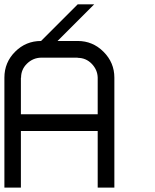

<svg xmlns="http://www.w3.org/2000/svg" viewBox="-20 -853 707 873"><path d="M424.2 0V-257.5H75V0H0V-500Q0 -569.2 48.8 -617.9Q97.5 -666.7 166.7 -666.7L333.3 -833.3H408.3Q340.8 -765 241.7 -666.7H333.3Q401.7 -666.7 450.8 -617.5Q500 -568.3 500 -500V0ZM75 -333.3H424.2V-500Q423.3 -535.8 397.1 -562.9Q370.8 -590 333.3 -590V-590.8H166.7Q130 -590 102.9 -563.8Q75.8 -537.5 75.8 -500H75Z"/></svg>

Font: 0xA000-Squareish-Mono
Style: Squareish-Mono
Weight: 400
Version: Version 0.1